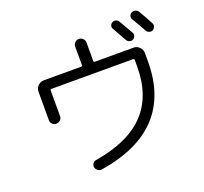

<svg xmlns="http://www.w3.org/2000/svg" viewBox="-145 -1008 1290 1214"><g transform="rotate(-20 500.0 -401.5)"><path d="M131.8 -372.1V-563.5Q131.8 -586.9 148.4 -603.5Q165 -620.1 188.5 -620.1H438.5Q447.3 -620.1 447.3 -627.9V-752Q447.3 -767.6 458 -778.8Q468.8 -790 484.9 -790Q501 -790 512.2 -778.8Q523.4 -767.6 523.4 -752V-627.9Q523.4 -620.1 532.2 -620.1H792Q815.4 -620.1 831.5 -603Q847.7 -585.9 847.7 -563.5V-506.8Q847.7 -45.9 339.8 35.2Q326.2 37.1 314 28.3Q301.8 19.5 298.8 5.9Q295.9 -6.8 303.7 -19Q311.5 -31.2 326.2 -33.2Q551.8 -70.3 662.1 -186Q772.5 -301.8 772.5 -500V-544.9Q772.5 -552.7 762.7 -552.7H214.8Q207 -552.7 207 -544.9V-372.1Q207 -356.4 195.8 -345.7Q184.6 -335 168.9 -335Q153.3 -335 142.6 -345.7Q131.8 -356.4 131.8 -372.1ZM764.6 -804.7Q806.6 -733.4 819.3 -710Q825.2 -699.2 820.8 -687Q816.4 -674.8 805.2 -668.9Q793.9 -663.1 781.2 -667.5Q768.6 -671.9 762.7 -682.6Q732.4 -736.3 710 -776.4Q703.1 -787.1 706.5 -798.8Q710 -810.5 721.2 -816.9Q732.4 -823.2 745.1 -819.8Q757.8 -816.4 764.6 -804.7ZM902.3 -821.3Q928.7 -778.3 957 -723.6Q962.9 -712.9 958.5 -700.7Q954.1 -688.5 943.4 -681.6Q931.6 -675.8 918.9 -680.2Q906.2 -684.6 899.4 -697.3Q879.9 -733.4 844.7 -792Q837.9 -802.7 841.8 -815.4Q845.7 -828.1 857.4 -834Q869.1 -839.8 882.3 -835.9Q895.5 -832 902.3 -821.3Z"/></g></svg>

Font: Rounded Mgen+ 2m regular
Style: Regular
Weight: 400
Designer: [Source Han Sans]
Ryoko NISHIZUKA  (kana & ideographs); Paul D. Hunt (Latin, Greek & Cyrillic); Wenlong ZHANG  (bopomofo
Version: Version 1.059.20150602